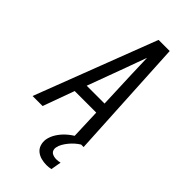

<svg xmlns="http://www.w3.org/2000/svg" viewBox="-304 -804 1096 1096"><g transform="rotate(45 244.0 -256.0)"><path d="M-12 0 270 -735H360L400 0H319L312 -190H138L69 0ZM309 -260 300 -490Q299 -522 298 -553.5Q297 -585 296 -616Q285 -585 273 -553.5Q261 -522 250 -490L165 -260ZM323 223Q301 223 280 217.5Q259 212 243 199Q227 186 220.5 165.5Q214 145 217 123Q222 94 239 67.5Q256 41 279.5 20Q303 -1 330.5 -16Q358 -31 386 -39L380 0Q364 10 350 22.5Q336 35 324 49.5Q312 64 302.5 80.5Q293 97 290 114Q288 124 291 134Q294 144 301.5 149.5Q309 155 319 157.5Q329 160 339 160Q347 160 355 159Q363 158 370 156L359 219Q350 221 341 222Q332 223 323 223Z"/></g></svg>

Font: Iosevka Oblique
Style: Regular
Weight: 400
Italic angle: -9°
Monospace: yes
Designer: Belleve Invis
Foundry: Belleve Invis
Version: Version 32.5.0; ttfautohint (v1.8.4)